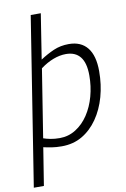

<svg xmlns="http://www.w3.org/2000/svg" viewBox="-109 -799 704 1069"><g transform="rotate(-10 243.0 -265.0)"><path d="M-7 210 143 -740H200L160 -485Q198 -510 237 -527Q276 -544 323 -544Q392 -544 428 -499Q464 -454 464 -366Q464 -290 445 -222Q426 -154 389.5 -101.5Q353 -49 302.5 -19.5Q252 10 187 10Q156 10 130.5 6Q105 2 84 -3L50 210ZM184 -37Q233 -37 274.5 -63Q316 -89 345.5 -133.5Q375 -178 390.5 -234.5Q406 -291 406 -352Q406 -423 378.5 -457.5Q351 -492 298 -492Q263 -492 226 -478Q189 -464 153 -437L92 -52Q109 -46 132 -41.5Q155 -37 184 -37Z"/></g></svg>

Font: Georama ExtraCondensed Thin Light
Style: Italic
Weight: 300
Italic angle: -9°
Version: Version 1.001